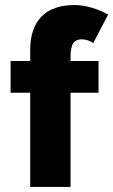

<svg xmlns="http://www.w3.org/2000/svg" viewBox="-20 -742 449 762"><path d="M276 -722Q309 -722 345.5 -711Q382 -700 409 -684L350 -571Q328 -586 304 -586Q281 -586 270.5 -570Q260 -554 260 -516V-500H371V-374H260V0H100V-374H22V-500H100V-546Q100 -630 144.5 -676Q189 -722 276 -722Z"/></svg>

Font: Oak Sans ExtraBold
Style: Regular
Weight: 800
Designer: Erik Kennedy, Walven
Foundry: Erik Kennedy, Walven
Version: Version 1.000